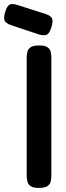

<svg xmlns="http://www.w3.org/2000/svg" viewBox="-80 -912 323 942"><path d="M111 10Q83 10 70.5 1.5Q58 -7 54.5 -21Q51 -35 51 -52V-629Q51 -645 54.5 -658.5Q58 -672 71 -680.5Q84 -689 112 -689Q140 -689 152.5 -680.5Q165 -672 168.5 -658.5Q172 -645 172 -628V-51Q172 -34 168.5 -20.5Q165 -7 152 1.5Q139 10 111 10ZM114 -742 -27 -789Q-52 -798 -57.5 -811.5Q-63 -825 -55 -852Q-46 -882 -33.5 -889Q-21 -896 4 -888L145 -843Q171 -834 176 -820Q181 -806 172 -778Q163 -749 151 -742.5Q139 -736 114 -742Z"/></svg>

Font: Fredoka SemiCondensed Medium
Style: Regular
Weight: 500
Width: 4
Designer: Ben Nathan
Foundry: Milena B. Brandão, Ben Nathan
Version: Version 2.001